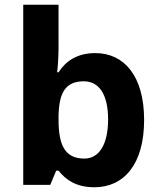

<svg xmlns="http://www.w3.org/2000/svg" viewBox="-20 -780 673 810"><path d="M227 -583V-760H78V0H192L217 -60H227C256 -24 298 10 378 10C503 10 588 -87 588 -274C588 -459 504 -556 382 -556C303 -556 256 -520 227 -475H221C224 -497 227 -542 227 -583ZM334 -437C397 -437 436 -383 436 -276C436 -169 397 -111 336 -111C253 -111 227 -169 227 -275V-291C229 -389 256 -437 334 -437Z"/></svg>

Font: Noto Sans Javanese
Style: Bold
Weight: 700
Designer: Monotype Design Team
Foundry: Monotype Imaging Inc.
Version: Version 2.005